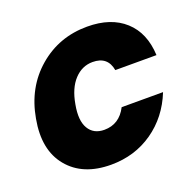

<svg xmlns="http://www.w3.org/2000/svg" viewBox="-106 -678 816 798"><g transform="rotate(-20 302.5 -279.0)"><path d="M26.9 -278.8Q49.8 -409.2 141.1 -487.5Q232.4 -565.9 356.9 -565.9Q461.9 -565.9 522.7 -510.7Q583.5 -455.6 587.9 -356H405.8Q394.5 -419.9 328.1 -419.9Q281.2 -419.9 247.1 -383.3Q212.9 -346.7 201.2 -278.8Q188.5 -210.9 210 -174.6Q231.4 -138.2 278.8 -138.2Q345.2 -138.2 377.9 -202.1H561Q522 -104.5 441.2 -48.3Q360.4 7.8 255.9 7.8Q131.3 7.8 67.1 -70.1Q2.9 -147.9 26.9 -278.8Z"/></g></svg>

Font: Poppins
Style: Bold Italic
Weight: 700
Italic angle: -10°
Designer: Ninad Kale (Devanagari), Jonny Pinhorn (Latin)
Foundry: Indian Type Foundry
Version: Version 3.200;PS 1.000;hotconv 16.6.54;makeotf.lib2.5.65590